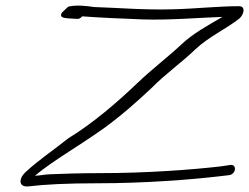

<svg xmlns="http://www.w3.org/2000/svg" viewBox="-20 -651 885 682"><path d="M197 -597C196 -586 220 -586 236 -585L253 -584C260 -583 266 -586 272 -593C320 -589 410 -585 487 -582C581 -579 686 -588 770 -591C716 -559 666 -533 622 -491C577 -449 517 -403 468 -356C397 -288 310 -213 223 -160C169 -117 115 -81 70 -39C45 -15 46 15 82 11C139 4 219 0 327 0C495 0 659 -13 761 -25L795 -29C820 -34 821 -69 798 -65L764 -60C660 -48 499 -36 335 -36C269 -36 201 -34 157 -32C135 -31 122 -27 104 -27C175 -85 254 -128 347 -194C408 -238 466 -289 520 -340C566 -387 629 -432 673 -475C722 -521 783 -548 830 -585C845 -597 855 -629 829 -629C754 -629 676 -620 595 -618C494 -615 406 -623 315 -626C286 -630 254 -634 225 -628C221 -628 208 -613 204 -610C199 -606 197 -602 197 -597Z"/></svg>

Font: Stray Cat
Style: SuExtObl
Weight: 400
Version: Version 1.0